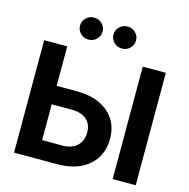

<svg xmlns="http://www.w3.org/2000/svg" viewBox="-131 -1072 1181 1200"><g transform="rotate(15 459.5 -472.5)"><path d="M162.4 -472.1H345.1Q430.6 -472.1 492.7 -443.7Q554.9 -415.4 588.9 -363.1Q622.9 -310.8 622.9 -239.2Q622.9 -165.8 589 -112.1Q555.1 -58.4 493 -29.2Q430.8 0 345.1 0H65.7V-727.5H214.9V-120.9H345.1Q406.1 -120.9 440.4 -152.7Q474.7 -184.5 474.7 -240.7Q474.7 -276.1 459.2 -301Q443.7 -325.9 414.8 -339.4Q385.8 -352.8 345.1 -352.8H162.4ZM852.9 -727.5V0H703.7V-727.5ZM547.9 -802.7Q517.6 -802.7 496.2 -823.6Q474.7 -844.6 474.7 -873.9Q474.7 -903.5 496.2 -924.2Q517.6 -945 547.9 -945Q578.2 -945 599.5 -924.2Q620.8 -903.5 620.8 -874Q620.8 -844.5 599.5 -823.6Q578.2 -802.7 547.9 -802.7ZM331.5 -802.7Q301.2 -802.7 279.8 -823.6Q258.4 -844.6 258.4 -873.9Q258.4 -903.5 279.8 -924.2Q301.2 -945 331.5 -945Q361.8 -945 383.1 -924.2Q404.4 -903.5 404.4 -874Q404.4 -844.5 383.1 -823.6Q361.8 -802.7 331.5 -802.7Z"/></g></svg>

Font: Adwaita Sans
Style: Regular
Weight: 400
Designer: Rasmus Andersson
Foundry: rsms
Version: Version 4.001;git-9221beed3